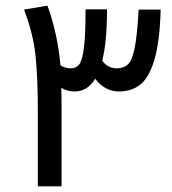

<svg xmlns="http://www.w3.org/2000/svg" viewBox="-20 -660 609 680"><path d="M549 -626Q546 -513 527 -449Q508 -385 477 -360.5Q446 -336 401 -336Q352 -336 317 -381Q290 -336 244 -336Q218 -336 197 -349Q198 -324 198 -271V0H114V-262Q114 -389 105.5 -466Q97 -543 65 -626L148 -640Q184 -542 194 -429Q210 -418 230 -418Q249 -418 260 -431Q271 -444 277 -489Q283 -534 283 -627H359Q359 -511 342 -445Q362 -418 393 -418Q418 -418 433 -432Q448 -446 457 -490.5Q466 -535 471 -626Z"/></svg>

Font: FiraGO
Style: Regular
Weight: 400
Designer: bBox Type
Foundry: bBox Type GmbH
Version: Version 1.001;April 20, 2020;FontCreator 12.0.0.2555 64-bit